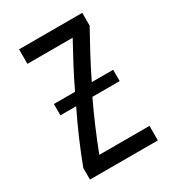

<svg xmlns="http://www.w3.org/2000/svg" viewBox="-135 -599 609 676"><g transform="rotate(-30 169.5 -261.0)"><path d="M33 0V-47Q71 -148 120 -248H56V-294H142Q163 -338 185.5 -380.5Q208 -423 230 -463H46V-522H303V-470Q280 -429 256.5 -385Q233 -341 210 -294H297V-248H186Q164 -202 143.5 -154Q123 -106 105 -59H309V0Z"/></g></svg>

Font: Ubuntu Sans Condensed
Style: Regular
Weight: 400
Width: 3
Designer: Dalton Maag Ltd
Foundry: Dalton Maag Ltd
Version: Version 1.006; ttfautohint (v1.8.4.7-5d5b)